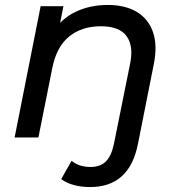

<svg xmlns="http://www.w3.org/2000/svg" viewBox="-20 -555 721 775"><path d="M344 200Q308 200 278.5 192Q249 184 227 168L269 94Q299 119 345 119Q385 119 407.5 96.5Q430 74 440 25L505 -297Q520 -369 491 -409Q462 -449 387 -449Q310 -449 259 -407.5Q208 -366 191 -280L135 0H39L144 -530H236L206 -378L188 -419Q226 -479 284.5 -507Q343 -535 415 -535Q485 -535 532 -507Q579 -479 597.5 -425.5Q616 -372 601 -297L537 25Q503 200 344 200Z"/></svg>

Font: Montserrat Thin Medium
Style: Italic
Weight: 500
Italic angle: -11.3°
Version: Version 9.000